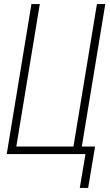

<svg xmlns="http://www.w3.org/2000/svg" viewBox="-20 -755 540 941"><path d="M371 166 399 0H13L134 -735H175L60 -37H340L455 -735H496L381 -37H446L412 166Z"/></svg>

Font: Iosevka SS18 Extralight
Style: Italic
Weight: 200
Italic angle: -9°
Monospace: yes
Designer: Belleve Invis
Foundry: Belleve Invis
Version: Version 25.1.1; ttfautohint (v1.8.4)